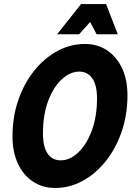

<svg xmlns="http://www.w3.org/2000/svg" viewBox="-20 -920 667 952"><path d="M42 -243Q42 -341 71 -424.5Q100 -508 150 -570Q200 -632 264.5 -667Q329 -702 401 -702Q464 -702 511.5 -670Q559 -638 585.5 -581Q612 -524 612 -448Q612 -350 583 -266.5Q554 -183 504 -120.5Q454 -58 389.5 -23Q325 12 254 12Q191 12 143 -20Q95 -52 68.5 -109.5Q42 -167 42 -243ZM193 -258Q193 -192 216 -158.5Q239 -125 281 -125Q326 -125 367 -163Q408 -201 434.5 -270.5Q461 -340 461 -433Q461 -498 437.5 -531.5Q414 -565 373 -565Q328 -565 286.5 -527Q245 -489 219 -420Q193 -351 193 -258ZM263 -750 382 -900H506L564 -750H459L427 -811L372 -750Z"/></svg>

Font: Radio Canada Condensed
Style: Bold Italic
Weight: 700
Width: 3
Italic angle: -12°
Designer: Charles Daoud, Etienne Aubert Bonn, Alexandre Saumier Demers, Jacques Le Bailly
Foundry: Radio-Canada
Version: Version 2.104; ttfautohint (v1.8.4.7-5d5b);gftools[0.9.28.de